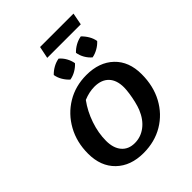

<svg xmlns="http://www.w3.org/2000/svg" viewBox="-237 -965 1101 1101"><g transform="rotate(-45 313.5 -415.0)"><path d="M275 10Q171 10 109 -50Q47 -110 47 -213Q47 -306 88 -380Q129 -454 199.5 -496.5Q270 -539 359 -539Q463 -539 525 -480Q587 -421 587 -318Q587 -222 547 -148Q507 -74 436.5 -32Q366 10 275 10ZM280 -66Q329 -66 369 -96.5Q409 -127 432 -183Q440 -203 447 -232Q454 -261 458 -289.5Q462 -318 462 -336Q462 -395 431.5 -427Q401 -459 344 -459Q302 -459 256 -440Q217 -387 194.5 -321Q172 -255 172 -192Q172 -133 200.5 -99.5Q229 -66 280 -66ZM270 -767 285 -840H556L542 -767ZM276 -585Q258 -601 244.5 -623.5Q231 -646 227 -671Q244 -689 266.5 -701.5Q289 -714 313 -718Q332 -702 344.5 -679.5Q357 -657 361 -633Q345 -615 322.5 -602Q300 -589 276 -585ZM456 -585Q437 -601 424 -623.5Q411 -646 407 -671Q424 -689 446.5 -701.5Q469 -714 493 -718Q511 -701 524 -679Q537 -657 541 -633Q525 -615 502 -602Q479 -589 456 -585Z"/></g></svg>

Font: Piazzolla SC SemiBold
Style: Italic
Weight: 600
Italic angle: -11.3°
Designer: Juan Pablo del Peral
Foundry: Huerta Tipografica
Version: Version 1.330